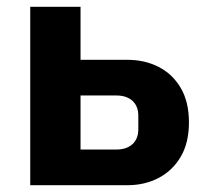

<svg xmlns="http://www.w3.org/2000/svg" viewBox="-20 -545 601 565"><path d="M69 0V-525H217V-369H355Q406 -369 447 -348Q488 -327 512 -286Q536 -245 536 -185Q536 -125 512 -84Q488 -43 447 -21.5Q406 0 355 0ZM217 -105H323Q352 -105 369.5 -120.5Q387 -136 387 -165V-204Q387 -233 369.5 -248.5Q352 -264 323 -264H217Z"/></svg>

Font: IBM Plex Sans
Style: Bold
Weight: 700
Designer: Mike Abbink, Paul van der Laan, Pieter van Rosmalen
Foundry: Bold Monday
Version: Version 3.201